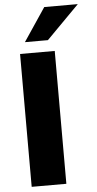

<svg xmlns="http://www.w3.org/2000/svg" viewBox="-62 -978 515 1015"><g transform="rotate(-5 195.5 -470.5)"><path d="M64 0V-705H248V0ZM95 -765 213 -941H391L217 -765Z"/></g></svg>

Font: Nunito Sans Black
Style: Regular
Weight: 900
Designer: Vernon Adams
Foundry: Vernon Adams
Version: Version 3.006; ttfautohint (v1.8.3)